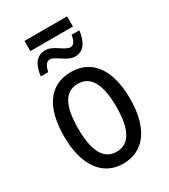

<svg xmlns="http://www.w3.org/2000/svg" viewBox="-200 -907 892 1012"><g transform="rotate(-30 246.5 -400.5)"><path d="M117 -749H376V-811H117ZM98 -606H143C150 -639 162 -660 184 -660C216 -660 259 -606 308 -606C360 -606 388 -649 395 -715H348C343 -682 333 -661 310 -661C276 -661 237 -714 186 -714C132 -714 105 -670 98 -606ZM447 -269C447 -450 371 -547 247 -547C114 -547 46 -446 46 -269C46 -98 119 10 245 10C378 10 447 -99 447 -269ZM131 -269C131 -404 166 -475 247 -475C326 -475 363 -404 363 -269C363 -134 326 -62 247 -62C167 -62 131 -135 131 -269Z"/></g></svg>

Font: Noto Sans Condensed
Style: Regular
Weight: 400
Width: 3
Designer: Monotype Design Team
Foundry: Monotype Imaging Inc.
Version: Version 2.013